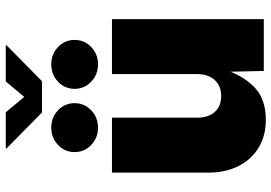

<svg xmlns="http://www.w3.org/2000/svg" viewBox="-162 -800 969 686"><g transform="rotate(-90 323.0 -457.5)"><path d="M237.3 7.3Q180.2 7.3 137.5 -18.8Q94.7 -44.9 71.8 -91.3Q48.8 -137.7 48.8 -197.3V-542.5H245.1V-238.8Q245.1 -198.2 265.4 -175.3Q285.6 -152.3 322.8 -152.3Q346.7 -152.3 364.3 -162.8Q381.8 -173.3 391.4 -192.9Q400.9 -212.4 400.9 -239.7V-542.5H597.2V0H412.1L408.7 -140.1H416.5Q397.5 -77.1 355.2 -34.9Q313 7.3 237.3 7.3ZM435.5 -592.3Q398.9 -592.3 373.5 -616.7Q348.1 -641.1 348.1 -675.8Q348.1 -710.9 373.5 -735.1Q398.9 -759.3 435.5 -759.3Q472.2 -759.3 497.6 -735.1Q522.9 -710.9 522.9 -675.8Q522.9 -641.1 497.6 -616.7Q472.2 -592.3 435.5 -592.3ZM209.5 -592.3Q172.9 -592.3 147.5 -616.7Q122.1 -641.1 122.1 -675.8Q122.1 -710.9 147.5 -735.1Q172.9 -759.3 209.5 -759.3Q246.1 -759.3 271.5 -735.1Q296.9 -710.9 296.9 -675.8Q296.9 -641.1 271.5 -616.7Q246.1 -592.3 209.5 -592.3ZM264.2 -921.9 319.3 -856 374.5 -921.9H503.9V-919.4L375.5 -792.5H263.7L134.8 -919.4V-921.9Z"/></g></svg>

Font: Inter 16pt Black
Style: Regular
Weight: 900
Version: Version 4.001;git-66647c0bb